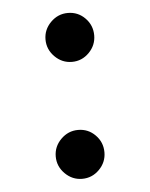

<svg xmlns="http://www.w3.org/2000/svg" viewBox="-41 -502 412 527"><g transform="rotate(-5 165.0 -238.5)"><path d="M165 -467.3Q192.9 -467.3 212.4 -447.5Q231.9 -427.7 231.9 -399.9Q231.9 -372.6 212.2 -352.5Q192.4 -332.5 165 -332.5Q137.7 -332.5 117.7 -352.5Q97.7 -372.6 97.7 -399.9Q97.7 -427.2 117.7 -447.3Q137.7 -467.3 165 -467.3ZM165 -145Q192.9 -145 212.4 -125.2Q231.9 -105.5 231.9 -77.6Q231.9 -50.3 212.2 -30.3Q192.4 -10.3 165 -10.3Q137.7 -10.3 117.7 -30.3Q97.7 -50.3 97.7 -77.6Q97.7 -105 117.7 -125Q137.7 -145 165 -145Z"/></g></svg>

Font: Sahel FD-WOL
Style: FD-WOL
Weight: 400
Foundry: Saber Rastikerdar (saber.rastikerdar@gmail.com)
Version: Version 2.0.2